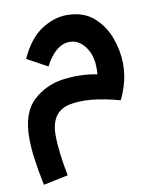

<svg xmlns="http://www.w3.org/2000/svg" viewBox="-79 -481 658 813"><g transform="rotate(-10 249.5 -74.5)"><path d="M44 271 150 249Q140 199 134.5 153.5Q129 108 129 73Q129 -28 210.5 -45Q292 -62 426 -25Q437 -44 450 -85.5Q463 -127 463 -176Q463 -228 443 -285Q423 -342 379 -381Q335 -420 263 -420Q209 -420 154.5 -385Q100 -350 62 -267L150 -219Q195 -306 256 -306Q298 -306 326.5 -263Q355 -220 348 -150Q284 -164 206.5 -155Q129 -146 73 -95Q17 -44 17 67Q17 144 44 271Z"/></g></svg>

Font: Noto Sans Arabic UI SemiCondensed Semi
Style: Regular
Weight: 600
Width: 4
Designer: Nadine Chahine - Monotype Design Team
Foundry: Monotype Imaging Inc.
Version: Version 1.900